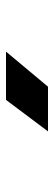

<svg xmlns="http://www.w3.org/2000/svg" viewBox="210 -1035 180 640"><g transform="rotate(-90 300.0 -715.0)"><path d="M182 -645 287 -785H448L331 -645Z"/></g></svg>

Font: Tiny ExtraBold
Style: Regular
Weight: 800
Designer: Philipp Nurullin, Konstantin Bulenkov
Foundry: JetBrains
Version: Version 2.251; ttfautohint (v1.8.4.7-5d5b)